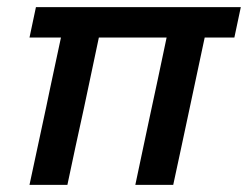

<svg xmlns="http://www.w3.org/2000/svg" viewBox="-20 -517 694 537"><path d="M62.5 0Q74 -53.5 85.2 -105.8Q96.5 -158 109.5 -219L119.5 -267Q128.5 -310 136.2 -345.2Q144 -380.5 150.5 -412H62.5L80.5 -497H653.5L635.5 -412H552.5L506.5 -196Q496.5 -149.5 486 -100Q475.5 -50.5 464.5 0H358.5Q366 -36 376.5 -85.2Q387 -134.5 398 -186.5Q409 -237 420.5 -291.2Q432 -345.5 446 -412H256.5Q250 -380.5 242.8 -347.2Q235.5 -314 228.5 -279.5L214.5 -213.5Q202 -157.5 191 -105.8Q180 -54 168.5 0Z"/></svg>

Font: Commissioner Medium
Style: Italic
Weight: 500
Italic angle: -12°
Designer: Kostas Bartsokas
Foundry: Kostas Bartsokas
Version: Version 1.000; ttfautohint (v1.8.3)